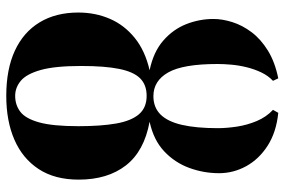

<svg xmlns="http://www.w3.org/2000/svg" viewBox="-161 -693 864 582"><g transform="rotate(90 271.0 -402.0)"><path d="M270.5 11Q190 11 133.8 -15Q77.5 -41 47.8 -90Q18 -139 18 -207.5Q18 -259 37 -303Q56 -347 95 -378.5Q134 -410 193 -423.5Q137.5 -435 103.2 -464.8Q69 -494.5 53.2 -534.5Q37.5 -574.5 37.5 -617Q37.5 -644 47 -674.2Q56.5 -704.5 77.5 -732.5Q98.5 -760.5 133.2 -782Q168 -803.5 217.5 -813.5L225 -797.5Q209.5 -783 199.5 -762Q189.5 -741 183.8 -717.5Q178 -694 176 -671Q174 -648 174 -629.5Q174 -525 199.5 -480Q225 -435 271.5 -435Q305.5 -435 327 -456.5Q348.5 -478 358.5 -521.5Q368.5 -565 368.5 -630Q368.5 -657 363.8 -688.2Q359 -719.5 346.8 -748.5Q334.5 -777.5 313 -797.5L322 -813.5Q381 -807.5 421.8 -781.2Q462.5 -755 483.8 -716.2Q505 -677.5 505 -634Q505 -587.5 489 -543.8Q473 -500 438.8 -467.8Q404.5 -435.5 349 -423.5Q438.5 -407 481.5 -351.5Q524.5 -296 524.5 -208.5Q524.5 -136 492.5 -87.2Q460.5 -38.5 403.8 -13.8Q347 11 270.5 11ZM270.5 -16Q298.5 -16 319 -31.8Q339.5 -47.5 351 -88.8Q362.5 -130 362.5 -208Q362.5 -275.5 354.5 -321.5Q346.5 -367.5 326.5 -391Q306.5 -414.5 270.5 -414.5Q237 -414.5 217.2 -394.5Q197.5 -374.5 188.8 -331Q180 -287.5 180 -216Q180 -136.5 192.2 -93.2Q204.5 -50 225 -33Q245.5 -16 270.5 -16Z"/></g></svg>

Font: Merriweather 144pt
Style: Bold
Weight: 700
Version: Version 2.100